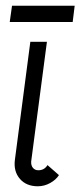

<svg xmlns="http://www.w3.org/2000/svg" viewBox="-20 -646 293 671"><path d="M114 -51Q135 -51 146 -69L186 -34Q176 -18 155.5 -6.5Q135 5 112 5Q72 5 49.5 -21Q27 -47 32 -87L86 -500H144L89 -82Q88 -68 95 -59.5Q102 -51 114 -51ZM22 -626H241L234 -569H14Z"/></svg>

Font: Bellota Text
Style: Italic
Weight: 400
Italic angle: -7.5°
Designer: Kemie Guaida
Foundry: Kemie Guaida
Version: Version 4.001